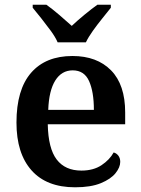

<svg xmlns="http://www.w3.org/2000/svg" viewBox="-20 -786 598 816"><path d="M299 10Q178 10 114 -62Q50 -134 50 -265Q50 -405 112 -476.5Q174 -548 288 -548Q392 -548 452 -487Q512 -426 512 -308V-258H183Q185 -155 221 -108Q257 -61 326 -61Q377 -61 411.5 -84Q446 -107 463 -138Q475 -135 483 -124.5Q491 -114 491 -98Q491 -75 471 -50Q451 -25 408.5 -7.5Q366 10 299 10ZM379 -319Q379 -396 358.5 -441.5Q338 -487 289 -487Q242 -487 215 -444Q188 -401 185 -319ZM225 -606Q215 -629 195.5 -655.5Q176 -682 155.5 -708Q135 -734 119 -753V-766H177Q201 -749 231.5 -723Q262 -697 285 -676Q307 -697 338.5 -723Q370 -749 394 -766H451V-753Q436 -734 415 -708Q394 -682 375 -655.5Q356 -629 345 -606Z"/></svg>

Font: Noto Serif Myanmar SemiBold
Style: Regular
Weight: 600
Designer: Ben Mitchell and the Monotype Design Team
Foundry: Monotype Imaging Inc.
Version: Version 2.106; ttfautohint (v1.8.4.7-5d5b)